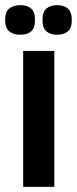

<svg xmlns="http://www.w3.org/2000/svg" viewBox="-38 -726 299 746"><path d="M52 0V-528H173V0ZM184 -591Q158 -591 142.5 -604Q127 -617 127 -648Q127 -680 142.5 -693Q158 -706 184 -706Q210 -706 225.5 -693Q241 -680 241 -648Q241 -617 225.5 -604Q210 -591 184 -591ZM40 -591Q14 -591 -2 -604Q-18 -617 -18 -649Q-18 -680 -2 -693Q14 -706 41 -706Q68 -706 83 -693Q98 -680 98 -649Q98 -617 83 -604Q68 -591 40 -591Z"/></svg>

Font: Bricolage Grotesque Condensed SemiBold
Style: Regular
Weight: 600
Width: 3
Designer: Mathieu Triay
Foundry: Atelier Triay
Version: Version 1.000;gftools[0.9.30]